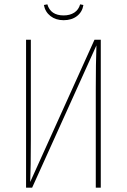

<svg xmlns="http://www.w3.org/2000/svg" viewBox="-20 -864 584 884"><path d="M444 0H421V-456Q421 -573 424 -655L128 0H100V-681H122V-219Q122 -95 119 -26L415 -681H444ZM182 -841 198 -844Q213 -793 273 -793Q302 -793 322 -806Q342 -819 349 -844L364 -841Q359 -809 334.5 -790Q310 -771 273 -771Q237 -771 212.5 -790Q188 -809 182 -841Z"/></svg>

Font: Fira Sans Extra Condensed Thin
Style: Regular
Weight: 250
Width: 1
Designer: Carrois Corporate & Edenspiekermann AG
Foundry: Carrois Corporate GbR & Edenspiekermann AG
Version: Version 4.203